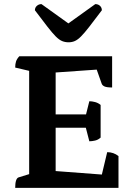

<svg xmlns="http://www.w3.org/2000/svg" viewBox="-20 -915 654 935"><path d="M54 0Q54 -45 70 -51L122 -67V-570L54 -586Q54 -603 58 -615.5Q62 -628 74 -641H526V-489Q500 -489 489 -494Q478 -499 475 -508L451 -576L251 -562V-358H399L415 -422Q428 -422 443 -418Q458 -414 470 -404V-245Q458 -234 443 -230.5Q428 -227 415 -227L398 -293H251V-82L476 -65L502 -174Q533 -174 557 -155V0ZM314 -709Q297 -709 282.5 -715Q268 -721 251.5 -737.5Q235 -754 211 -785Q187 -816 150 -865Q150 -878 159.5 -886.5Q169 -895 182 -895L313 -801L444 -895Q458 -895 467 -886.5Q476 -878 476 -865Q439 -816 415 -785Q391 -754 374.5 -737.5Q358 -721 344 -715Q330 -709 314 -709Z"/></svg>

Font: Petrona
Style: Bold
Weight: 700
Designer: Ringo R. Seeber
Foundry: Ringo R. Seeber
Version: Version 2.001; ttfautohint (v1.8.3)